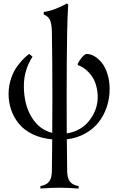

<svg xmlns="http://www.w3.org/2000/svg" viewBox="-20 -801 680 1104"><path d="M363.3 -244.1Q363.3 -111.8 363.8 -34.2Q398.9 -39.1 429.2 -54.7Q459.5 -70.3 479.7 -91.8Q500 -113.3 514.4 -139.2Q528.8 -165 535.4 -190.9Q542 -216.8 542 -241.2Q542 -273.9 534.4 -303Q526.9 -332 514.9 -352.1Q502.9 -372.1 487.3 -387.9Q471.7 -403.8 456.8 -412.8Q441.9 -421.9 427.2 -426.8V-434.6Q434.1 -450.7 450.9 -470.7Q467.8 -490.7 478.5 -490.7Q501 -490.7 523.9 -477.1Q546.9 -463.4 566.4 -438.7Q585.9 -414.1 598.1 -375Q610.4 -335.9 610.4 -289.6Q610.4 -235.4 594 -186.3Q577.6 -137.2 547.1 -98.1Q516.6 -59.1 469.5 -33Q422.4 -6.8 364.3 0Q365.2 151.4 366.2 183.1Q366.7 223.6 382.6 243.7Q398.4 263.7 432.1 268.6V283.2Q368.7 278.3 322.3 278.3Q275.9 278.3 212.4 283.2V268.6Q246.1 263.7 262 243.7Q277.8 223.6 278.3 183.1Q279.8 99.6 280.3 0.5Q216.8 -5.4 167.5 -29.3Q118.2 -53.2 88.6 -89.6Q59.1 -126 44.2 -169.4Q29.3 -212.9 29.3 -261.2Q29.3 -308.1 44.2 -351.1Q59.1 -394 80.6 -422.1Q102.1 -450.2 119.4 -467Q136.7 -483.9 148.4 -490.7L167 -475.1Q117.2 -397.5 117.2 -307.1Q117.2 -201.7 160.9 -128.7Q204.6 -55.7 280.3 -37.1Q281.2 -191.4 281.2 -244.1Q281.2 -455.1 278.3 -619.1Q277.3 -662.6 267.8 -684.8Q258.3 -707 231.4 -717.8V-732.4Q260.7 -735.4 298.3 -749.8Q335.9 -764.2 365.2 -781.2L372.1 -773.9Q367.7 -700.7 366.2 -618.7Q363.3 -456.1 363.3 -244.1Z"/></svg>

Font: Flanker
Style: Regular
Weight: 400
Designer: Flanker
Foundry: Flanker
Version: Version 2.027